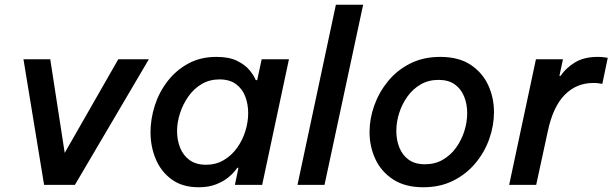

<svg xmlns="http://www.w3.org/2000/svg" viewBox="-20 -780 2584 810"><path d="M166 0 79 -530H192L253 -135L479 -530H608L296 0Z M893 -540Q947 -540 981 -523Q1015 -506 1033.5 -483Q1052 -460 1059 -442H1065L1084 -530H1199L1086 0H971L986 -72H981Q981 -72 971.5 -59.5Q962 -47 942.5 -31Q923 -15 892 -2.5Q861 10 818 10Q750 10 705 -22.5Q660 -55 637.5 -108Q615 -161 615 -222Q615 -278 633 -334.5Q651 -391 687 -437.5Q723 -484 774.5 -512Q826 -540 893 -540ZM906 -445Q864 -445 831 -425.5Q798 -406 775 -373.5Q752 -341 739.5 -302.5Q727 -264 727 -227Q727 -189 740 -156.5Q753 -124 780 -104.5Q807 -85 849 -85Q891 -85 924 -104.5Q957 -124 980 -156Q1003 -188 1015 -226.5Q1027 -265 1027 -303Q1027 -341 1014.5 -373.5Q1002 -406 975 -425.5Q948 -445 906 -445Z M1235 0 1397 -760H1512L1349 0Z M1766 10Q1689 10 1638.5 -23Q1588 -56 1563.5 -109Q1539 -162 1539 -223Q1539 -279 1559 -335Q1579 -391 1617 -437.5Q1655 -484 1710.5 -512Q1766 -540 1837 -540Q1915 -540 1965 -507Q2015 -474 2039.5 -421Q2064 -368 2064 -307Q2064 -251 2044.5 -195Q2025 -139 1986.5 -92.5Q1948 -46 1892.5 -18Q1837 10 1766 10ZM1773 -87Q1815 -87 1848 -106Q1881 -125 1904 -157Q1927 -189 1939 -227Q1951 -265 1951 -303Q1951 -341 1938 -373Q1925 -405 1898.5 -424Q1872 -443 1830 -443Q1788 -443 1755 -424Q1722 -405 1699 -373Q1676 -341 1664 -303Q1652 -265 1652 -227Q1652 -189 1665 -157Q1678 -125 1704.5 -106Q1731 -87 1773 -87Z M2128 0 2241 -530H2355L2340 -460H2345Q2367 -493 2405.5 -516.5Q2444 -540 2501 -540Q2519 -540 2531.5 -538Q2544 -536 2544 -536L2521 -426Q2521 -426 2510 -428Q2499 -430 2483 -430Q2412 -430 2362.5 -380Q2313 -330 2291 -226L2242 0Z"/></svg>

Font: Be Vietnam Pro Medium
Style: Italic
Weight: 500
Italic angle: -12°
Designer: Lam Bao, Tony Le, Vietanh Nguyen
Foundry: Yellow Type Foundry
Version: Version 1.002; ttfautohint (v1.8.3)